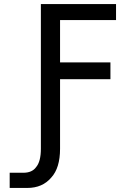

<svg xmlns="http://www.w3.org/2000/svg" viewBox="-20 -719 618 938"><path d="M179.7 -699.2H546.9V-621.1H273.4V-414.1H519.5V-332H273.4V7.8Q273.4 101.6 230.5 148.4Q187.5 199.2 113.3 199.2H27.3V125H93.8Q136.7 125 156.2 97.7Q179.7 70.3 179.7 7.8Z"/></svg>

Font: 和音 by 宁静之雨，公众号njzyshare
Style: Regular
Weight: 400
Designer: Steve Matteson
Foundry: Ascender Corporation
Version: Version 6.00;June 8, 2018;FontCreator 11.0.0.2388 32-bit